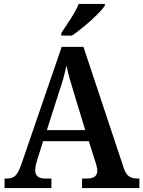

<svg xmlns="http://www.w3.org/2000/svg" viewBox="-20 -951 725 971"><path d="M3 0V-48H16Q42 -48 57.5 -62.5Q73 -77 89 -123L292 -714H402L605 -104Q615 -72 631.5 -60Q648 -48 675 -48H685V0H395V-48H422Q445 -48 458.5 -57.5Q472 -67 472 -88Q472 -99 468.5 -111.5Q465 -124 462 -134L429 -237H198L169 -145Q165 -133 161.5 -117.5Q158 -102 158 -90Q158 -48 209 -48H240V0ZM217 -293H411L355 -477Q343 -516 333 -551Q323 -586 316 -619Q309 -586 300 -553.5Q291 -521 278 -484ZM290 -784Q311 -815 337.5 -856Q364 -897 378 -931H510V-921Q498 -904 469.5 -875.5Q441 -847 406.5 -818.5Q372 -790 344 -771H290Z"/></svg>

Font: Noto Serif Sinhala SemiCondensed SemiBold
Style: Regular
Weight: 600
Width: 4
Designer: Jelle Bosma - Monotype Design Team
Foundry: Monotype Imaging Inc.
Version: Version 2.007; ttfautohint (v1.8.4.7-5d5b)